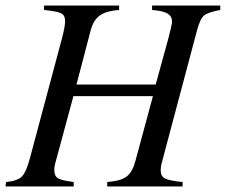

<svg xmlns="http://www.w3.org/2000/svg" viewBox="-46 -673 815 693"><path d="M749 -653V-637Q705 -629 690.5 -617Q676 -605 665 -563L537 -82Q534 -70 534 -58Q534 -37 549 -29Q564 -21 613 -16V0H341V-16Q392 -20 412.5 -37Q433 -54 443 -93L506 -326H219L153 -82Q150 -71 150 -60Q150 -38 162.5 -30Q175 -22 220 -16V0H-26L-24 -16Q18 -20 33.5 -36.5Q49 -53 62 -102L177 -532Q189 -578 189 -596Q189 -618 175 -625Q161 -632 113 -637V-653H384V-637Q339 -634 315.5 -618Q292 -602 282 -566L230 -368H516L561 -532Q575 -584 575 -595Q575 -614 559 -624Q543 -634 503 -637V-653Z"/></svg>

Font: STIX
Style: Italic
Weight: 400
Italic angle: -16.33°
Designer: MicroPress Inc., with final additions and corrections provided by Coen Hoffman, Elsevier (retired)
Version: Version 1.1.1